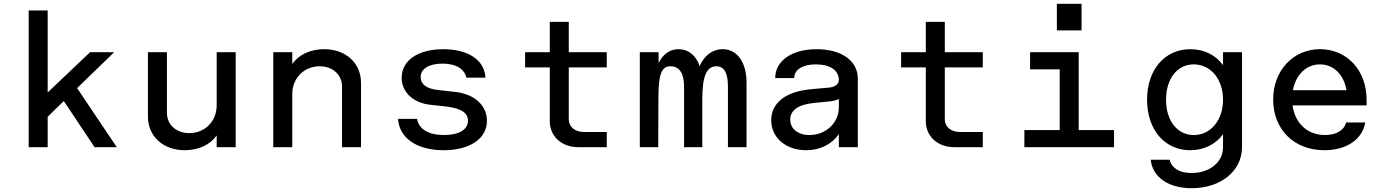

<svg xmlns="http://www.w3.org/2000/svg" viewBox="-20 -775 7300 1011"><path d="M131 0H231V-160L316 -243L478 0H595L386 -311L581 -500H454L231 -288V-720H131Z M953 16C1027 16 1088 -14 1121 -62V0H1221V-500H1121V-220C1121 -136 1058 -73 975 -74C907 -75 859 -119 859 -181V-500H759V-161C759 -57 839 16 953 16Z M1781 -319V0H1881V-339C1881 -443 1801 -516 1687 -516C1613 -516 1552 -486 1519 -438V-500H1419V0H1519V-280C1519 -364 1582 -427 1665 -426C1733 -425 1781 -381 1781 -319Z M2316 16C2454 16 2544 -45 2544 -139C2544 -220 2478 -280 2377 -291L2288 -301C2227 -307 2195 -331 2195 -369C2195 -413 2239 -440 2310 -440C2380 -440 2425 -413 2436 -366H2536C2532 -458 2446 -516 2314 -516C2182 -516 2095 -457 2095 -366C2095 -290 2155 -233 2247 -223L2331 -214C2409 -204 2444 -181 2444 -139C2444 -92 2396 -64 2318 -64C2236 -64 2185 -95 2176 -149H2076C2082 -48 2175 16 2316 16Z M3025 0H3175V-80H3055C3008 -80 2975 -107 2975 -146V-420H3175V-500H2975V-660H2875V-500H2745V-420H2875V-136C2875 -57 2938 0 3025 0Z M3813 -319V0H3911V-339C3911 -447 3862 -516 3785 -516C3731 -516 3688 -482 3664 -427C3645 -483 3605 -516 3553 -516C3507 -516 3470 -489 3448 -443V-500H3349V0H3446L3447 -269C3448 -387 3465 -427 3512 -426C3558 -425 3582 -388 3582 -319V0H3678V-254C3678 -374 3701 -427 3753 -426C3794 -425 3813 -391 3813 -319Z M4397 -354C4397 -332 4377 -317 4347 -314L4249 -305C4117 -293 4041 -233 4041 -142C4041 -50 4118 16 4225 16C4300 16 4362 -17 4397 -69V0H4497V-361C4497 -455 4411 -516 4280 -516C4150 -516 4062 -455 4062 -364H4162C4162 -408 4206 -436 4276 -436C4351 -436 4397 -405 4397 -354ZM4141 -145C4141 -194 4183 -225 4267 -233L4348 -241C4367 -243 4383 -247 4397 -254V-210C4397 -128 4329 -64 4242 -64C4182 -64 4141 -97 4141 -145Z M5005 0H5155V-80H5035C4988 -80 4955 -107 4955 -146V-420H5155V-500H4955V-660H4855V-500H4725V-420H4855V-136C4855 -57 4918 0 5005 0Z M5374 0H5846V-90H5660V-500H5404V-410H5560V-90H5374ZM5545 -615H5675V-755H5545Z M6255 216C6409 216 6520 125 6520 0V-500H6420V-432C6383 -484 6321 -516 6248 -516C6113 -516 6020 -408 6020 -250C6020 -92 6113 16 6247 16C6321 16 6383 -17 6420 -68V0C6420 79 6350 136 6254 136C6191 136 6150 111 6139 66H6039C6049 158 6132 216 6255 216ZM6120 -250C6120 -361 6179 -436 6266 -436C6355 -436 6420 -358 6420 -250C6420 -142 6355 -64 6266 -64C6179 -64 6120 -139 6120 -250Z M6954 16C7070 16 7154 -41 7169 -130H7068C7058 -89 7016 -64 6957 -64C6865 -64 6799 -125 6786 -220H7176V-250C7176 -404 7073 -516 6931 -516C6789 -516 6684 -403 6684 -251C6684 -93 6794 16 6954 16ZM6788 -300C6803 -381 6858 -436 6930 -436C7003 -436 7057 -381 7070 -300Z"/></svg>

Font: Uncut Plan8
Style: Regular
Weight: 400
Designer: Kasper Nordkvist
Foundry: UNCUT.wtf
Version: Version 1.002;Glyphs 3.1.2 (3151)